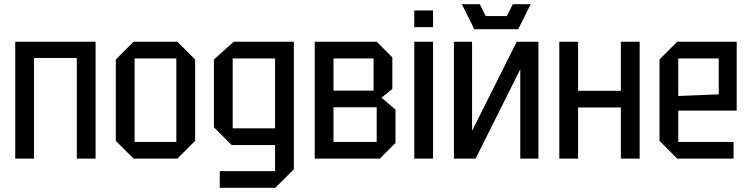

<svg xmlns="http://www.w3.org/2000/svg" viewBox="-20 -760 3595 920"><path d="M53 0V-560H438V0H348V-482H143V0Z M535 -85V-475L620 -560H830L915 -475V-85L830 0H620ZM625 -80H825V-480H625Z M1033 140V60H1298V-65H1090L1005 -150V-475L1100 -560H1388V51L1299 140ZM1095 -480V-145H1298V-480Z M1488 -560V0H1800L1875 -75V-235L1808 -292L1860 -334V-485L1785 -560ZM1578 -326V-480H1770V-326ZM1578 -80V-246H1785V-80Z M1965 0V-560H2055V0ZM1965 -630V-710H2055V-630Z M2560 0H2473V-428L2259 0H2155V-560H2242V-133L2456 -560H2560ZM2437 -740H2523L2463 -620H2253L2193 -740H2279L2307 -683H2409Z M2660 0V-560H2750V-325H2955V-560H3045V0H2955V-245H2750V0Z M3140 -85V-475L3225 -560H3510V-230H3230V-80H3495V0H3225ZM3230 -300 3424 -308V-480H3230Z"/></svg>

Font: Tektur SemiCondensed
Style: Regular
Weight: 400
Width: 4
Designer: Adam Jagosz
Foundry: Adam Jagosz
Version: Version 1.005;gftools[0.9.30]